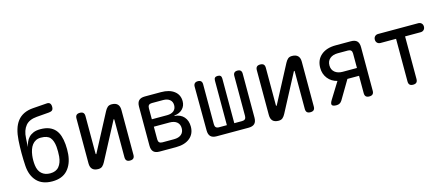

<svg xmlns="http://www.w3.org/2000/svg" viewBox="-49 -1285 4297 1851"><g transform="rotate(-15 2100.0 -360.0)"><path d="M439 -640 315 -630Q277 -627 249 -615Q221 -603 202.5 -581Q184 -559 173.5 -528.5Q163 -498 161 -457L156 -371Q162 -396 172 -420Q182 -444 200 -463Q218 -482 246 -494Q274 -506 316 -506Q367 -506 402.5 -492Q438 -478 461.5 -452Q485 -426 497.5 -388Q510 -350 514 -302Q516 -278 516 -253Q516 -228 514 -204Q505 -106 452 -48Q399 10 300 10Q200 10 146 -47.5Q92 -105 86 -204Q82 -267 82 -330.5Q82 -394 86 -457Q90 -517 104 -564Q118 -611 144 -644.5Q170 -678 209 -697Q248 -716 301 -720L439 -730Q462 -732 472.5 -720Q483 -708 483 -685Q483 -662 472.5 -652Q462 -642 439 -640ZM300 -70Q358 -70 388 -106Q418 -142 424 -204Q426 -228 426 -253Q426 -278 424 -302Q418 -364 391.5 -395Q365 -426 300 -426Q271 -426 249.5 -415Q228 -404 213 -384.5Q198 -365 189 -339Q180 -313 176 -282Q173 -258 173 -233Q173 -208 176 -184Q183 -128 215.5 -99Q248 -70 300 -70Z M680 -68V-515Q680 -538 691 -549Q702 -560 725 -560Q748 -560 759 -549Q770 -538 770 -515V-140Q772 -134 774 -134Q776 -134 776.5 -135.5Q777 -137 779 -140L974 -510Q986 -533 1001 -546.5Q1016 -560 1042 -560Q1081 -560 1100.5 -540.5Q1120 -521 1120 -482V-35Q1120 -12 1109 -1Q1098 10 1075 10Q1052 10 1041 -1Q1030 -12 1030 -35V-410Q1028 -416 1026 -416Q1024 -416 1023.5 -414.5Q1023 -413 1021 -410L826 -40Q814 -17 799 -3.5Q784 10 758 10Q719 10 699.5 -9.5Q680 -29 680 -68Z M1372 0Q1331 0 1311.5 -19.5Q1292 -39 1292 -80V-470Q1292 -511 1311.5 -530.5Q1331 -550 1372 -550H1533Q1616 -550 1664 -513Q1712 -476 1712 -412Q1712 -365 1681 -334Q1650 -303 1599 -299V-295Q1659 -290 1692 -252.5Q1725 -215 1725 -155Q1725 -83 1674.5 -41.5Q1624 0 1536 0ZM1380 -246V-119Q1380 -99 1390 -89Q1400 -79 1420 -79H1536Q1584 -79 1610 -101Q1636 -123 1636 -163Q1636 -202 1610 -224Q1584 -246 1536 -246ZM1420 -471Q1400 -471 1390 -461Q1380 -451 1380 -431V-320H1533Q1575 -320 1599 -340Q1623 -360 1623 -396Q1623 -431 1599 -451Q1575 -471 1533 -471Z M1942 0Q1901 0 1881.5 -19.5Q1862 -39 1862 -80L1860 -517Q1860 -538 1871 -549Q1882 -560 1903 -560Q1924 -560 1934.5 -549.5Q1945 -539 1945 -518V-118Q1945 -98 1955 -88Q1965 -78 1985 -78H2064V-523Q2064 -542 2073 -551Q2082 -560 2101 -560Q2120 -560 2129 -551Q2138 -542 2138 -523V-78H2216Q2236 -78 2246 -88Q2256 -98 2256 -118V-518Q2256 -539 2266.5 -549.5Q2277 -560 2298 -560Q2319 -560 2329.5 -549.5Q2340 -539 2340 -518V-80Q2340 -39 2320.5 -19.5Q2301 0 2260 0Z M2480 -68V-515Q2480 -538 2491 -549Q2502 -560 2525 -560Q2548 -560 2559 -549Q2570 -538 2570 -515V-140Q2572 -134 2574 -134Q2576 -134 2576.5 -135.5Q2577 -137 2579 -140L2774 -510Q2786 -533 2801 -546.5Q2816 -560 2842 -560Q2881 -560 2900.5 -540.5Q2920 -521 2920 -482V-35Q2920 -12 2909 -1Q2898 10 2875 10Q2852 10 2841 -1Q2830 -12 2830 -35V-410Q2828 -416 2826 -416Q2824 -416 2823.5 -414.5Q2823 -413 2821 -410L2626 -40Q2614 -17 2599 -3.5Q2584 10 2558 10Q2519 10 2499.5 -9.5Q2480 -29 2480 -68Z M3136 10Q3099 10 3091 -4.5Q3083 -19 3103 -51L3204 -214Q3146 -228 3111 -272.5Q3076 -317 3076 -378Q3076 -458 3130 -504Q3184 -550 3276 -550H3428Q3469 -550 3488.5 -530.5Q3508 -511 3508 -470V-35Q3508 -12 3497 -1Q3486 10 3463 10Q3440 10 3429 -1Q3418 -12 3418 -35V-208H3302L3191 -21Q3181 -5 3167.5 2.5Q3154 10 3136 10ZM3418 -431Q3418 -451 3408 -461Q3398 -471 3378 -471H3276Q3227 -471 3197.5 -446.5Q3168 -422 3168 -378Q3168 -335 3197.5 -310.5Q3227 -286 3276 -286H3418Z M3855 -460H3700Q3680 -460 3667.5 -472.5Q3655 -485 3655 -505Q3655 -525 3667.5 -537.5Q3680 -550 3700 -550H4100Q4120 -550 4132.5 -537.5Q4145 -525 4145 -505Q4145 -485 4132.5 -472.5Q4120 -460 4100 -460H3945V-35Q3945 -12 3934 -1Q3923 10 3900 10Q3877 10 3866 -1Q3855 -12 3855 -35Z"/></g></svg>

Font: Maple Mono NF
Style: Regular
Weight: 400
Monospace: yes
Designer: subframe7536
Version: Version 7.000